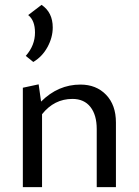

<svg xmlns="http://www.w3.org/2000/svg" viewBox="-20 -770 571 790"><path d="M117 -515 86 -540Q124 -583 124 -636Q124 -686 96 -708L151 -750Q197 -719 197 -657Q197 -616 175.5 -576.5Q154 -537 117 -515ZM311 -422Q376 -422 416.5 -380Q457 -338 457 -266V0H378V-239Q378 -297 352 -330Q326 -363 278 -363Q203 -363 153 -300V0H74V-409L139 -423L149 -352Q219 -422 311 -422Z"/></svg>

Font: EauTestText Medium
Style: Regular
Weight: 500
Designer: Christian Thalmann (Catharsis Fonts)
Version: Version 0.001;PS 000.001;hotconv 1.0.88;makeotf.lib2.5.64775